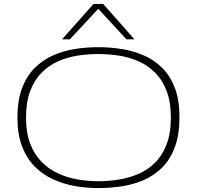

<svg xmlns="http://www.w3.org/2000/svg" viewBox="-20 -951 1006 981"><path d="M482 -25Q534 -25 587 -33.5Q640 -42 687.5 -62.5Q735 -83 772 -119.5Q809 -156 831 -213Q853 -270 853 -350Q853 -430 831 -487Q809 -544 772 -580.5Q735 -617 687.5 -638Q640 -659 587 -667Q534 -675 482 -675Q430 -675 377.5 -667Q325 -659 277.5 -638Q230 -617 193 -580Q156 -543 134.5 -486.5Q113 -430 113 -350Q113 -272 134.5 -216.5Q156 -161 193 -123.5Q230 -86 277.5 -64.5Q325 -43 377.5 -34Q430 -25 482 -25ZM482 10Q421 10 362 -0.5Q303 -11 250 -35.5Q197 -60 156.5 -101Q116 -142 92.5 -203.5Q69 -265 69 -350Q69 -437 92 -499Q115 -561 155.5 -602Q196 -643 249 -667Q302 -691 361.5 -700.5Q421 -710 482 -710Q542 -710 601.5 -700.5Q661 -691 714.5 -668Q768 -645 809 -604Q850 -563 873.5 -501.5Q897 -440 897 -353Q897 -264 874 -201Q851 -138 810.5 -97Q770 -56 717.5 -32.5Q665 -9 604.5 0.5Q544 10 482 10ZM297 -750 458 -931H507L667 -750H626L482 -906L337 -750Z"/></svg>

Font: Georama Expanded ExtraLight
Style: Regular
Weight: 250
Width: 7
Designer: Jean-Baptiste Levee
Foundry: Production Type
Version: Version 1.001